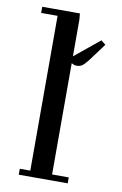

<svg xmlns="http://www.w3.org/2000/svg" viewBox="-84 -778 525 826"><g transform="rotate(10 178.5 -364.5)"><path d="M32.2 -702.1V-729H196.8L199.2 -702.1V-542L308.1 -630.9L328.1 -615.2L270 -537.1Q254.9 -518.1 245.4 -511.5Q235.8 -504.9 221.2 -504.9Q215.8 -504.9 210.2 -506.8Q204.6 -508.8 202.1 -510.7L199.2 -512.2V-25.9H272V0H58.1V-25.9H104V-702.1Z"/></g></svg>

Font: Dehuti Alt
Style: Bold
Weight: 700
Version: Version 1.2